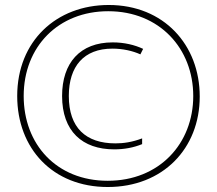

<svg xmlns="http://www.w3.org/2000/svg" viewBox="-20 -742 870 770"><path d="M412 8C633 8 781 -146 781 -355C781 -562 637 -722 416 -722C206 -722 49 -577 49 -357C49 -147 191 8 412 8ZM412 -17C206 -17 75 -164 75 -357C75 -555 214 -697 414 -697C620 -697 755 -547 755 -357C755 -166 619 -17 412 -17ZM438 -143C478 -143 516 -150 550 -164V-187C510 -172 476 -167 443 -167C324 -167 256 -230 256 -357C256 -476 316 -547 431 -547C472 -547 512 -538 543 -524L554 -546C520 -562 478 -572 432 -572C301 -572 229 -490 229 -357C229 -216 310 -143 438 -143Z"/></svg>

Font: Noto Sans Devanagari ExtraCondensed Thin
Style: Regular
Weight: 100
Width: 2
Designer: Jelle Bosma - Monotype Design Team
Foundry: Monotype Imaging Inc.
Version: Version 2.004